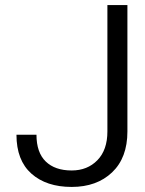

<svg xmlns="http://www.w3.org/2000/svg" viewBox="-20 -728 573 758"><path d="M263 10Q163 10 104 -42.5Q45 -95 45 -196H124Q124 -126 160.5 -90.5Q197 -55 263 -55Q325 -55 364.5 -95.5Q404 -136 404 -209V-708H483V-209Q483 -105 422.5 -47.5Q362 10 263 10Z"/></svg>

Font: Freesentation 4 Regular
Style: Regular
Weight: 400
Designer: glyphs from Roboto by Christian Robertson / Hangul glyphs from Noto Sans CJK(Source Han Sans) by Jang Soo-young and Kang
Foundry: PT&
Version: Version 2.001